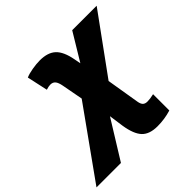

<svg xmlns="http://www.w3.org/2000/svg" viewBox="-344 -755 1187 1187"><g transform="rotate(-45 249.5 -161.5)"><path d="M159.2 -563Q229 -563 265.1 -529.1Q301.3 -495.1 315.9 -416L324.2 -373L433.1 -553.2H647L370.1 -171.9L405.8 43.9Q409.7 67.9 420.2 77.9Q430.7 87.9 450.2 87.9Q474.1 87.9 506.8 80.1V222.2Q449.2 240.2 386.2 240.2Q316.9 240.2 283 204.6Q249 168.9 235.8 85L222.2 -12.2L65.9 240.2H-147.9L175.8 -212.9L149.9 -351.1Q144 -382.8 132.6 -397Q121.1 -411.1 99.1 -411.1Q85 -411.1 62 -403.8L32.2 -540Q54.7 -550.3 92 -556.6Q129.4 -563 159.2 -563Z"/></g></svg>

Font: Open Sans Extrabold
Style: Italic
Weight: 800
Italic angle: -12°
Foundry: Ascender Corporation
Version: Version 1.10